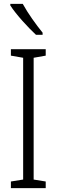

<svg xmlns="http://www.w3.org/2000/svg" viewBox="-20 -967 291 987"><path d="M97 -947H33V-939C63 -892 126 -824 165 -788H199V-799C165 -841 125 -896 97 -947ZM215 0V-34L153 -44V-670L215 -681V-714H36V-681L99 -670V-44L36 -34V0Z"/></svg>

Font: Noto Sans Gujarati ExtraCondensed Light
Style: Regular
Weight: 300
Width: 2
Designer: Jelle Bosma - Monotype Design Team, Universal Thirst
Foundry: Monotype Imaging Inc.
Version: Version 2.106